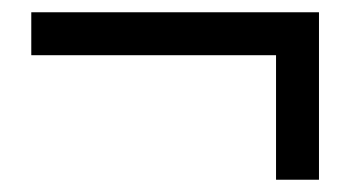

<svg xmlns="http://www.w3.org/2000/svg" viewBox="-20 -392 570 313"><path d="M430 -99V-302H31V-372H500V-99Z"/></svg>

Font: Frank Ruhl Libre Medium
Style: Regular
Weight: 500
Designer: Yanek Iontef
Foundry: Fontef
Version: Version 6.004